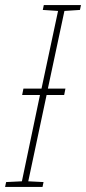

<svg xmlns="http://www.w3.org/2000/svg" viewBox="-58 -734 338 754"><path d="M-38 0H109L113 -19L53 -22L125 -361H194L199 -386H130L195 -691L256 -695L260 -714H114L110 -695L170 -691L105 -386H34L29 -361H99L28 -22L-34 -19Z"/></svg>

Font: Noto Sans Condensed Thin
Style: Italic
Weight: 100
Width: 3
Italic angle: -12°
Designer: Monotype Design Team
Foundry: Monotype Imaging Inc.
Version: Version 2.013